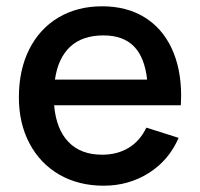

<svg xmlns="http://www.w3.org/2000/svg" viewBox="-20 -575 636 610"><path d="M152 -240.5Q158.5 -164.5 197.5 -124Q236.5 -83.5 304.5 -83.5Q353 -83.5 389 -105.5Q425 -127.5 445 -169.5L547.5 -137Q516.5 -65.5 452.5 -25.2Q388.5 15 309.5 15Q229.5 15 168.5 -20.2Q107.5 -55.5 73.8 -119.2Q40 -183 40 -265.5Q40 -353 73 -418.5Q106 -484 166 -519.5Q226 -555 304.5 -555Q382 -555 438.5 -520.5Q495 -486 525.2 -421.8Q555.5 -357.5 555.5 -270Q555.5 -260.5 554.5 -240.5ZM154.5 -322H447.5Q439.5 -393.5 405.2 -428Q371 -462.5 308.5 -462.5Q242 -462.5 203.2 -426.8Q164.5 -391 154.5 -322Z"/></svg>

Font: Manrope KiralyPet SmBd KiralyPet
Style: Regular
Weight: 600
Designer: Mikhail Sharanda
Foundry: Mikhail Sharanda
Version: Version 4.502